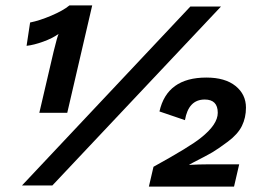

<svg xmlns="http://www.w3.org/2000/svg" viewBox="-20 -684 963 708"><path d="M125 -268 178 -495Q191 -548 196 -559Q174 -543 139.5 -530.5Q105 -518 78 -515L91 -601Q126 -608 169.5 -626.5Q213 -645 236 -664H320L228 -268ZM61 0 682 -660H795L173 0ZM529 4 546 -69Q682 -144 721 -176Q783 -225 783 -268Q783 -317 735 -317Q675 -317 662 -241L568 -273Q596 -398 741 -398Q810 -398 848.5 -367Q887 -336 887 -287Q887 -250 872 -219.5Q857 -189 820 -161.5Q783 -134 762.5 -122Q742 -110 691 -84Q682 -79 678 -77V-76Q716 -78 745 -78H862L843 4Z"/></svg>

Font: Elaine Sans SemiBold
Style: Italic
Weight: 600
Italic angle: -13°
Designer: Wei Huang
Foundry: Wei Huang
Version: Version 2.001;December 24, 2019;FontCreator 12.0.0.2547 64-b